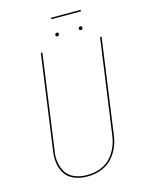

<svg xmlns="http://www.w3.org/2000/svg" viewBox="-126 -922 771 1008"><g transform="rotate(-15 259.5 -418.0)"><path d="M412.6 -837.4H251.5L252.4 -845.2H413.6ZM259.8 -742.2Q250.5 -742.2 250.5 -751.5Q250.5 -755.9 253.7 -758.8Q256.8 -761.7 261.2 -761.7Q270 -761.7 270 -752.9Q270 -748.5 267.1 -745.4Q264.2 -742.2 259.8 -742.2ZM387.7 -742.2Q378.4 -742.2 378.4 -751.5Q378.4 -755.9 381.3 -758.8Q384.3 -761.7 388.7 -761.7Q397.9 -761.7 397.9 -752.9Q397.9 -748.5 395 -745.4Q392.1 -742.2 387.7 -742.2ZM482.9 -680.7 411.1 -163.6Q406.2 -128.4 392.8 -98.1Q379.4 -67.9 356.9 -43.2Q334.5 -18.6 299.8 -4.6Q265.1 9.3 222.2 9.3Q179.2 9.3 148.4 -4.9Q117.7 -19 102.1 -43.5Q86.4 -67.9 81.3 -98.1Q76.2 -128.4 81.1 -163.6L152.8 -680.7H161.1L89.4 -164.1Q83.5 -131.3 89.1 -101.6Q94.7 -71.8 108.6 -48.8Q122.6 -25.9 152.1 -12.2Q181.6 1.5 222.7 1.5Q264.2 1.5 297.1 -12Q330.1 -25.4 351.3 -49.1Q372.6 -72.8 385.5 -101.8Q398.4 -130.9 402.8 -164.6L474.6 -680.7Z"/></g></svg>

Font: Fira Sans Compressed Eight
Style: Italic
Weight: 100
Width: 3
Italic angle: -8°
Designer: Carrois Corporate & Edenspiekermann AG
Foundry: Carrois Corporate GbR & Edenspiekermann AG
Version: Version 4.203;PS 004.203;hotconv 1.0.88;makeotf.lib2.5.64775